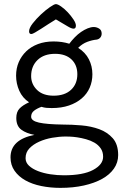

<svg xmlns="http://www.w3.org/2000/svg" viewBox="-20 -661 593 931"><path d="M337 -522Q326 -522 306 -534.5Q286 -547 251 -567Q234 -557 215 -544.5Q196 -532 179.5 -521.5Q163 -511 150 -503.5Q137 -496 132 -496Q121 -496 121 -509Q121 -525 138.5 -547.5Q156 -570 178.5 -591Q201 -612 222 -626.5Q243 -641 251 -641Q260 -641 276.5 -629.5Q293 -618 308.5 -601.5Q324 -585 336 -567Q348 -549 348 -537Q348 -522 337 -522ZM240 -460Q281 -460 316 -449Q328 -465 342.5 -480Q357 -495 373 -506Q389 -517 405 -523.5Q421 -530 435 -530Q448 -530 460.5 -522.5Q473 -515 473 -498Q473 -487 466.5 -479Q460 -471 449 -469Q427 -467 403 -458Q379 -449 359 -429Q394 -407 411 -373.5Q428 -340 428 -301Q428 -266 415 -236Q402 -206 376.5 -184Q351 -162 314.5 -149.5Q278 -137 231 -137Q217 -137 205.5 -138Q194 -139 181 -143Q159 -135 145 -124Q131 -113 131 -95Q131 -75 169 -66.5Q207 -58 285 -57Q328 -57 375 -53Q422 -49 461.5 -34.5Q501 -20 527 9.5Q553 39 553 91Q553 127 532.5 156.5Q512 186 475 206.5Q438 227 386.5 238.5Q335 250 273 250Q224 250 180 241Q136 232 103 213.5Q70 195 50.5 167Q31 139 31 102Q31 16 147 -7Q108 -14 83.5 -32Q59 -50 59 -89Q59 -118 74.5 -134.5Q90 -151 121 -165Q89 -186 73.5 -221Q58 -256 58 -294Q58 -330 71 -360Q84 -390 107.5 -412.5Q131 -435 164.5 -447.5Q198 -460 240 -460ZM299 1Q267 1 233 7Q199 13 170 26Q141 39 122.5 58.5Q104 78 104 106Q104 127 120.5 142.5Q137 158 164 168.5Q191 179 224 184Q257 189 290 189Q383 189 431.5 163Q480 137 480 99Q480 75 468 58Q456 41 437.5 30.5Q419 20 397 14Q375 8 355 5Q335 2 319.5 1.5Q304 1 299 1ZM247 -400Q193 -400 162 -370Q131 -340 131 -292Q131 -253 159.5 -225Q188 -197 240 -197Q294 -197 324.5 -225.5Q355 -254 355 -301Q355 -346 326.5 -373Q298 -400 247 -400Z"/></svg>

Font: Life Savers
Style: Bold
Weight: 700
Designer: Pablo Impallari, Rodrigo Fuenzalida, Brenda Gallo
Foundry: Pablo Impallari, Rodrigo Fuenzalida, Brenda Gallo
Version: Version 3.001; ttfautohint (v0.95) -l 8 -r 50 -G 200 -x 14 -